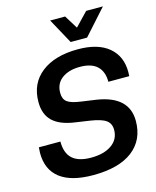

<svg xmlns="http://www.w3.org/2000/svg" viewBox="-135 -1018 911 1119"><g transform="rotate(-15 321.0 -458.0)"><path d="M287.1 9.8Q155.3 9.8 87.6 -42.2Q20 -94.2 20 -194.8Q20 -206.5 22 -229H151.9Q151.9 -158.7 189 -125.2Q226.1 -91.8 301.8 -91.8Q379.4 -91.8 425.8 -124.5Q472.2 -157.2 472.2 -214.8Q472.2 -252 445.6 -271.7Q418.9 -291.5 351.1 -301.8L262.2 -314.9Q173.3 -327.6 130.6 -368.7Q87.9 -409.7 87.9 -483.9Q87.9 -596.2 168.7 -659.2Q249.5 -722.2 389.2 -722.2Q509.8 -722.2 574.5 -668Q639.2 -613.8 639.2 -519Q639.2 -502 638.2 -493.2H512.2Q512.2 -554.7 477.8 -587.4Q443.4 -620.1 374 -620.1Q306.6 -620.1 265.4 -589.6Q224.1 -559.1 224.1 -502.9Q224.1 -465.8 246.3 -448.5Q268.6 -431.2 328.1 -422.9L417 -410.2Q607.9 -381.3 607.9 -231.9Q607.9 -117.2 525.4 -53.7Q442.9 9.8 287.1 9.8ZM459 -773.9H359.9L276.9 -925.8H367.2L417 -845.2L494.1 -925.8H595.2Z"/></g></svg>

Font: Creato Display
Style: Bold Italic
Weight: 700
Italic angle: -10°
Version: Version 1.000